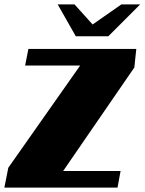

<svg xmlns="http://www.w3.org/2000/svg" viewBox="-41 -859 662 879"><path d="M-3 -91 326 -559H74L89 -635H583L574 -550L248 -76H511L497 0H-21ZM601 -839 455 -693H306L223 -839H300L383 -747L515 -839Z"/></svg>

Font: Racing Sans One
Style: Regular
Weight: 400
Designer: Pablo Impallari, Rodrigo Fuenzalida
Foundry: Pablo Impallari, Rodrigo Fuenzalida
Version: Version 1.001; ttfautohint (v0.8) -G 200 -r 50